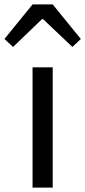

<svg xmlns="http://www.w3.org/2000/svg" viewBox="-55 -847 385 867"><path d="M-35 -671 4 -635 135 -761H139L272 -635L310 -671L183 -827H92ZM92 0H183V-543H92Z"/></svg>

Font: Spoqa Han Sans Neo Regular
Style: Regular
Weight: 400
Designer: [Spoqa Han Sans Neo] Dong-huui Kim  Younghwa Kang  Yujin Lee  [Noto Sans] Ryoko NISHIZUKA  (kana & ideographs); Paul D. 
Foundry: Spoqa (http://www.spoqa-han-sans.com)
Version: Version 1.000